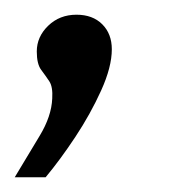

<svg xmlns="http://www.w3.org/2000/svg" viewBox="-24 -104 252 261"><path d="M-4 137Q14 107 30 80.5Q46 54 47 30Q48 14 43 6.5Q38 -1 32 -9Q26 -17 26 -34Q26 -54 41.5 -69Q57 -84 80 -84Q102 -84 115 -71Q128 -58 128 -37Q128 -13 113.5 19Q99 51 78.5 82Q58 113 38 137Z"/></svg>

Font: Alumni Sans Thin SemiBold
Style: Italic
Weight: 600
Italic angle: -8°
Version: Version 1.016